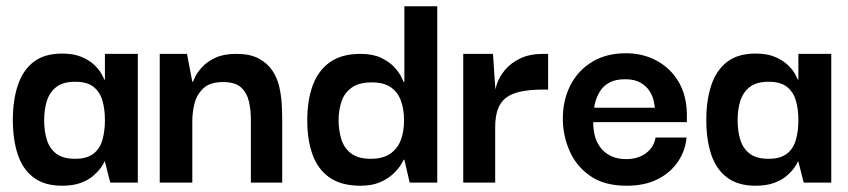

<svg xmlns="http://www.w3.org/2000/svg" viewBox="-20 -583 2707 613"><path d="M178 10Q122 10 87 -16.5Q52 -43 36.5 -90.5Q21 -138 21 -200Q21 -263 37 -311Q53 -359 87.5 -385.5Q122 -412 178 -412Q214 -412 238.5 -402Q263 -392 278.5 -378Q294 -364 302 -350.5Q310 -337 313 -329H315V-411H420V0H332L315 -67H313Q311 -60 302 -47.5Q293 -35 277.5 -21.5Q262 -8 237.5 1Q213 10 178 10ZM220 -76Q257 -76 278 -92Q299 -108 307 -136.5Q315 -165 315 -199Q315 -236 306.5 -263.5Q298 -291 277.5 -306.5Q257 -322 220 -322Q181 -322 159.5 -305Q138 -288 129.5 -260.5Q121 -233 121 -199Q121 -165 129.5 -137Q138 -109 159.5 -92.5Q181 -76 220 -76Z M490 0V-411H577L594 -322H596Q597 -325 603.5 -338.5Q610 -352 625.5 -369Q641 -386 667.5 -398.5Q694 -411 734 -411Q778 -411 805.5 -396.5Q833 -382 849 -358.5Q865 -335 871.5 -306.5Q878 -278 879.5 -250Q881 -222 881 -199V0H781V-200Q781 -233 774.5 -260Q768 -287 749.5 -304Q731 -321 692 -321Q652 -321 631 -302.5Q610 -284 602 -256Q594 -228 594 -196V0Z M1131 10Q1070 10 1032.5 -16Q995 -42 978 -89Q961 -136 961 -198Q961 -263 978.5 -310.5Q996 -358 1033.5 -384.5Q1071 -411 1131 -411Q1170 -411 1196.5 -398.5Q1223 -386 1238.5 -369Q1254 -352 1261 -338Q1268 -324 1269 -321H1271V-563H1376V0H1288L1271 -73H1269Q1268 -71 1260.5 -58Q1253 -45 1236.5 -29Q1220 -13 1194 -1.5Q1168 10 1131 10ZM1164 -76Q1202 -76 1225.5 -92Q1249 -108 1259.5 -135.5Q1270 -163 1270 -199Q1270 -234 1260 -261.5Q1250 -289 1227.5 -304.5Q1205 -320 1167 -320Q1126 -320 1102.5 -303Q1079 -286 1070 -258Q1061 -230 1061 -199Q1061 -168 1069.5 -139.5Q1078 -111 1100.5 -93.5Q1123 -76 1164 -76Z M1459 0V-411H1554L1562 -291L1561 -203V0ZM1561 -177 1558 -268Q1558 -289 1566 -313.5Q1574 -338 1592.5 -360Q1611 -382 1641 -396.5Q1671 -411 1715 -411H1730V-297H1715Q1672 -297 1642 -290.5Q1612 -284 1594.5 -270Q1577 -256 1569 -233Q1561 -210 1561 -177Z M1981 10Q1910 10 1865.5 -20.5Q1821 -51 1799.5 -99Q1778 -147 1777 -199Q1776 -261 1800.5 -309.5Q1825 -358 1870.5 -385.5Q1916 -413 1978 -413Q2033 -413 2077 -389Q2121 -365 2146.5 -322Q2172 -279 2173 -219Q2173 -217 2173 -207.5Q2173 -198 2173 -193H1874Q1874 -136 1902.5 -105.5Q1931 -75 1979 -75Q2017 -75 2042.5 -94Q2068 -113 2073 -144H2172Q2168 -101 2144 -66Q2120 -31 2079 -10.5Q2038 10 1981 10ZM1877 -239H2071Q2070 -246 2067 -261Q2064 -276 2054 -292Q2044 -308 2025 -319Q2006 -330 1976 -330Q1946 -330 1927 -320Q1908 -310 1898 -295Q1888 -280 1883 -265Q1878 -250 1877 -239Z M2392 10Q2336 10 2301 -16.5Q2266 -43 2250.5 -90.5Q2235 -138 2235 -200Q2235 -263 2251 -311Q2267 -359 2301.5 -385.5Q2336 -412 2392 -412Q2428 -412 2452.5 -402Q2477 -392 2492.5 -378Q2508 -364 2516 -350.5Q2524 -337 2527 -329H2529V-411H2634V0H2546L2529 -67H2527Q2525 -60 2516 -47.5Q2507 -35 2491.5 -21.5Q2476 -8 2451.5 1Q2427 10 2392 10ZM2434 -76Q2471 -76 2492 -92Q2513 -108 2521 -136.5Q2529 -165 2529 -199Q2529 -236 2520.5 -263.5Q2512 -291 2491.5 -306.5Q2471 -322 2434 -322Q2395 -322 2373.5 -305Q2352 -288 2343.5 -260.5Q2335 -233 2335 -199Q2335 -165 2343.5 -137Q2352 -109 2373.5 -92.5Q2395 -76 2434 -76Z"/></svg>

Font: Darker Grotesque Light
Style: Bold
Weight: 700
Version: Version 1.000;gftools[0.9.28]